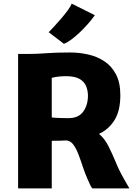

<svg xmlns="http://www.w3.org/2000/svg" viewBox="-20 -1041 754 1061"><path d="M266 0H80V-743H144Q184 -743 236.2 -747Q288.5 -751 368 -751Q417 -751 466 -740.2Q515 -729.5 555.5 -703.2Q596 -677 620.5 -631Q645 -585 645 -515Q645 -429.5 613.2 -378Q581.5 -326.5 527 -301Q556.5 -277.5 578 -235.8Q599.5 -194 619.2 -145.8Q639 -97.5 664 -54Q671.5 -40.5 679.5 -27Q687.5 -13.5 695 0H490Q484 -7.5 478.8 -18.2Q473.5 -29 463 -53Q448.5 -86 436.8 -122Q425 -158 412.8 -189.8Q400.5 -221.5 385 -242.2Q369.5 -263 347 -265Q331.5 -264 311.5 -263.5Q291.5 -263 266 -263ZM266 -392Q281 -390 310 -389Q339 -388 357 -388Q414 -388 440 -424.2Q466 -460.5 466 -512Q466 -539.5 456.2 -564.2Q446.5 -589 420.2 -604.5Q394 -620 345 -620Q325 -620 304.2 -617.8Q283.5 -615.5 266 -611ZM333 -799 249 -863Q256.5 -870.5 275 -890.2Q293.5 -910 315 -934.8Q336.5 -959.5 353.8 -983Q371 -1006.5 376 -1021L504 -957Q488.5 -934.5 466.2 -909.2Q444 -884 419.5 -860.8Q395 -837.5 372.2 -821Q349.5 -804.5 333 -799Z"/></svg>

Font: Merriweather Sans Black
Style: Regular
Weight: 900
Designer: Eben Sorkin
Foundry: Eben Sorkin
Version: Version 1.008; ttfautohint (v1.7.19-72a1) -l 8 -r 50 -G 200 